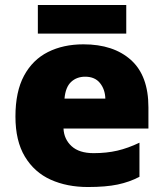

<svg xmlns="http://www.w3.org/2000/svg" viewBox="-20 -741 658 771"><path d="M315 -563Q436 -563 506 -500Q576 -437 576 -310V-225H235Q237 -182 267.5 -154Q298 -126 356 -126Q408 -126 451 -136Q494 -146 540 -168V-31Q500 -10 452.5 0Q405 10 333 10Q249 10 183.5 -19.5Q118 -49 80 -112Q42 -175 42 -273Q42 -373 76.5 -437Q111 -501 172.5 -532Q234 -563 315 -563ZM322 -433Q288 -433 265.5 -412Q243 -391 239 -345H403Q402 -382 381.5 -407.5Q361 -433 322 -433ZM487 -721V-606H132V-721Z"/></svg>

Font: Noto Sans Meetei Mayek Black
Style: Regular
Weight: 900
Designer: Monotype Design Team and Neelakash Kshetrimayum
Foundry: Monotype Imaging Inc.
Version: Version 2.002; ttfautohint (v1.8.4.7-5d5b)